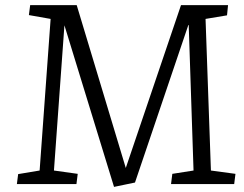

<svg xmlns="http://www.w3.org/2000/svg" viewBox="-20 -720 955 751"><path d="M718 -626 508 -6 426 11 232 -621 191 -53 284 -40 279 0H46L51 -39L135 -53L178 -646L93 -661L98 -700H280L472 -63L688 -700H872L868 -660L784 -646L805 -53L901 -40L896 0H649L654 -40L737 -53Z"/></svg>

Font: Literata 12pt Light
Style: Italic
Weight: 300
Italic angle: -2°
Designer: Latin by Veronika Burian and Jose Scaglione. Greek by Irene Vlachou. Cyrillic by Vera Evstafieva
Foundry: TypeTogether
Version: Version 3.002